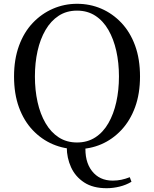

<svg xmlns="http://www.w3.org/2000/svg" viewBox="-20 -769 812 1012"><path d="M542 223Q470 223 423.5 192.5Q377 162 354.5 112.5Q332 63 332 7V-5H431Q425 81 464.5 132Q504 183 574 183Q598 183 619.5 178.5Q641 174 664 165L673 189Q645 206 610.5 214.5Q576 223 542 223ZM386 17Q319 17 259 -8.5Q199 -34 152.5 -83Q106 -132 80 -203Q54 -274 54 -366Q54 -456 80 -527.5Q106 -599 152.5 -648Q199 -697 259 -723Q319 -749 386 -749Q454 -749 513.5 -723.5Q573 -698 619.5 -649Q666 -600 692 -529Q718 -458 718 -366Q718 -275 692 -204Q666 -133 619.5 -83.5Q573 -34 513.5 -8.5Q454 17 386 17ZM386 -18Q441 -18 482.5 -45Q524 -72 551.5 -120Q579 -168 593 -231Q607 -294 607 -366Q607 -438 593 -500.5Q579 -563 551.5 -611Q524 -659 482.5 -686Q441 -713 386 -713Q331 -713 289.5 -686Q248 -659 220 -611Q192 -563 178 -500.5Q164 -438 164 -366Q164 -294 178 -231Q192 -168 220 -120Q248 -72 289.5 -45Q331 -18 386 -18Z"/></svg>

Font: Noto Serif SC ExtraLight Medium
Style: Regular
Weight: 500
Version: Version 2.002-H1;hotconv 1.1.0;makeotfexe 2.6.0